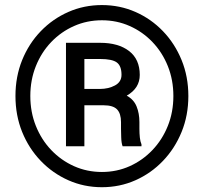

<svg xmlns="http://www.w3.org/2000/svg" viewBox="-20 -741 826 770"><path d="M42 -356Q42 -433.6 68.8 -500Q95.7 -566.4 143.6 -616Q191.4 -665.5 254.2 -693.1Q316.9 -720.7 388.7 -720.7Q460.4 -720.7 523.2 -693.1Q585.9 -665.5 633.5 -616Q681.2 -566.4 708.3 -500Q735.4 -433.6 735.4 -356Q735.4 -278.3 708.3 -211.9Q681.2 -145.5 633.5 -95.7Q585.9 -45.9 523.2 -18.1Q460.4 9.8 388.7 9.8Q316.9 9.8 254.2 -18.1Q191.4 -45.9 143.6 -95.7Q95.7 -145.5 68.8 -211.9Q42 -278.3 42 -356ZM101.6 -356Q101.6 -291.5 123.8 -236.1Q146 -180.7 185.5 -139.2Q225.1 -97.7 277.1 -74.5Q329.1 -51.3 388.7 -51.3Q448.2 -51.3 500 -74.5Q551.8 -97.7 591.3 -139.2Q630.9 -180.7 653.1 -236.1Q675.3 -291.5 675.3 -356Q675.3 -420.4 653.1 -475.8Q630.9 -531.2 591.3 -572.5Q551.8 -613.8 500 -636.7Q448.2 -659.7 388.7 -659.7Q329.1 -659.7 277.1 -636.7Q225.1 -613.8 185.5 -572.5Q146 -531.2 123.8 -475.8Q101.6 -420.4 101.6 -356ZM395.5 -318.8H318.4V-154.3H244.6V-569.3H381.8Q454.6 -569.3 497.6 -536.4Q540.5 -503.4 540.5 -440.4Q540.5 -387.2 488.3 -357.4Q516.6 -341.8 527.8 -314Q539.1 -286.1 539.1 -251.5V-224.1Q539.1 -206.1 540.8 -189.7Q542.5 -173.3 547.4 -162.1V-154.3H471.7Q466.8 -167 466.1 -190.4Q465.3 -213.9 465.3 -224.6V-251Q465.3 -285.6 449.5 -302.2Q433.6 -318.8 395.5 -318.8ZM381.8 -504.4H318.4V-384.3H380.4Q415 -384.3 441.2 -398.4Q467.3 -412.6 467.3 -440.9Q467.3 -476.6 448.5 -490.5Q429.7 -504.4 381.8 -504.4Z"/></svg>

Font: Vazirmatn UI Black
Style: Regular
Weight: 900
Designer: Saber Rastikerdar
Foundry: Saber Rastikerdar
Version: Version 33.003